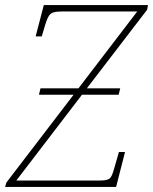

<svg xmlns="http://www.w3.org/2000/svg" viewBox="-55 -734 601 754"><path d="M-35 0H401L436 -137H412L393 -71C381 -30 377 -25 330 -25H9L267 -362H411L417 -387H286L523 -696L526 -714H117L85 -591H109L122 -635C138 -685 143 -689 199 -689H484L253 -387H104L98 -362H234L-30 -17Z"/></svg>

Font: Noto Serif SemiCondensed Thin
Style: Italic
Weight: 100
Width: 4
Italic angle: -12°
Designer: Monotype Design Team
Foundry: Monotype Imaging Inc.
Version: Version 2.013